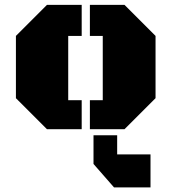

<svg xmlns="http://www.w3.org/2000/svg" viewBox="-20 -539 715 801"><path d="M175.8 0 46.4 -129.4V-389.2L175.8 -518.6H320.8V-389.2H264.6V-121.1H320.8V0ZM355 0V-121.1H408.7V-389.2H355V-518.6H499.5L628.9 -389.2V-129.4L499.5 0ZM455.6 242.7 370.1 145V25.4H468.8V105H607.9V242.7Z"/></svg>

Font: Black Ops One
Style: Regular
Weight: 400
Designer: James Grieshaber, Eben Sorkin
Foundry: Sorkin Type Co.
Version: Version 1.004; ttfautohint (v1.8.4.7-5d5b)